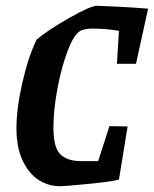

<svg xmlns="http://www.w3.org/2000/svg" viewBox="-20 -636 533 665"><path d="M385 -415 392 -529Q346 -537 301 -537Q277 -537 262 -531Q238 -521 215.5 -463Q193 -405 179 -329.5Q165 -254 165 -194Q165 -124 189.5 -101Q214 -78 260 -78H320L359 -199L422 -198L392 -14Q368 -7 286 1Q204 9 187 9Q149 9 115 -12Q81 -33 59 -78.5Q37 -124 37 -192Q37 -260 57.5 -350Q78 -440 107 -499Q146 -532 220 -574Q294 -616 316 -616Q344 -615 394 -612.5Q444 -610 493 -606L451 -415Z"/></svg>

Font: Grenze SemiBold
Style: Italic
Weight: 600
Italic angle: -10°
Designer: Renata Polastri
Foundry: Omnibus-Type
Version: Version 1.002; ttfautohint (v1.8)